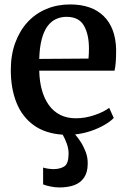

<svg xmlns="http://www.w3.org/2000/svg" viewBox="-20 -582 560 844"><path d="M241 242Q223 242 202.8 238Q182.5 234 169.5 228.5V154.5Q180 158 193.2 159.8Q206.5 161.5 213.5 161.5Q244.5 161.5 263 149.2Q281.5 137 281.5 93Q281.5 70.5 273 47.8Q264.5 25 255.5 10Q178.5 5 127.8 -32Q77 -69 52.2 -131.2Q27.5 -193.5 27.5 -274Q27.5 -340.5 47 -393.8Q66.5 -447 101.2 -484.8Q136 -522.5 183.8 -542.5Q231.5 -562.5 288 -562.5Q383.5 -562.5 435.8 -511.2Q488 -460 490.5 -365Q490.5 -333.5 489 -311Q487.5 -288.5 483.5 -271.5H152.5Q153.5 -224.5 164.2 -186Q175 -147.5 195 -119.8Q215 -92 244.8 -77Q274.5 -62 313.5 -62Q354.5 -62 396 -76.2Q437.5 -90.5 460 -108L480 -63.5Q465.5 -48 439 -32.8Q412.5 -17.5 379.5 -6.2Q346.5 5 310 9Q322 22 335 42.2Q348 62.5 357.2 87.2Q366.5 112 365.5 140Q365 176.5 349.2 199.2Q333.5 222 306 232Q278.5 242 241 242ZM152.5 -323 369 -324.5Q370 -334 370.5 -346.2Q371 -358.5 371 -368.5Q371 -431 348.8 -469.5Q326.5 -508 272.5 -508Q247.5 -508 226.2 -498.2Q205 -488.5 189 -467Q173 -445.5 163.5 -410Q154 -374.5 152.5 -323Z"/></svg>

Font: Merriweather 36pt SemiBold
Style: Regular
Weight: 600
Version: Version 2.100